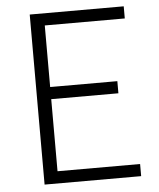

<svg xmlns="http://www.w3.org/2000/svg" viewBox="-52 -774 678 820"><g transform="rotate(-5 286.5 -364.5)"><path d="M106 -729H509V-677H166V-413H454V-361H166V-52H520V0H106Z"/></g></svg>

Font: Merged Yaku Han JP Light
Style: Regular
Weight: 300
Designer: Ryoko NISHIZUKA 西塚涼子 (kana, bopomofo & ideographs); Paul D. Hunt (Latin, Greek & Cyrillic); Sandoll Communications 산돌커뮤니
Foundry: Adobe
Version: Version 2.004